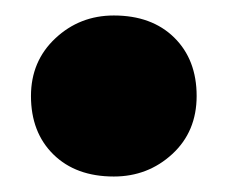

<svg xmlns="http://www.w3.org/2000/svg" viewBox="-20 -445 294 248"><path d="M127 -425Q176 -425 205 -396.5Q234 -368 234 -321Q234 -275 202.5 -246Q171 -217 127 -217Q78 -217 49 -245.5Q20 -274 20 -321Q20 -366 51.5 -395.5Q83 -425 127 -425Z"/></svg>

Font: Bitter Pro Black
Style: Regular
Weight: 900
Designer: Sol Matas, and Bitter project Authors
Foundry: Sol Matas
Version: Version 1.010